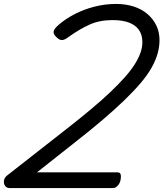

<svg xmlns="http://www.w3.org/2000/svg" viewBox="-51 -955 830 975"><path d="M-3 0Q-17 0 -25 -11Q-33 -22 -31 -37Q-29 -52 -16 -63L288 -301Q357 -355 412.5 -401.5Q468 -448 510 -488Q552 -528 583 -563Q614 -598 633.5 -629Q653 -660 662.5 -687.5Q672 -715 672 -741Q672 -778 654.5 -803Q637 -828 603.5 -840.5Q570 -853 520 -853Q454 -853 402.5 -829.5Q351 -806 297 -767Q276 -751 262 -751.5Q248 -752 231 -771Q218 -785 222 -798Q226 -811 248 -830Q283 -860 328.5 -883.5Q374 -907 428 -921Q482 -935 539 -935Q587 -935 627.5 -922Q668 -909 697 -884.5Q726 -860 742.5 -826.5Q759 -793 759 -751Q759 -717 749 -682Q739 -647 718 -610Q697 -573 663 -533Q629 -493 581.5 -447Q534 -401 472 -348Q410 -295 332 -234L137 -80H544Q554 -80 558.5 -75Q563 -70 563 -60Q563 -33 550.5 -16.5Q538 0 523 0Z"/></svg>

Font: Playwrite DE LA
Style: Regular
Weight: 400
Designer: Veronika Burian, José Scaglione
Foundry: TypeTogether
Version: Version 1.002